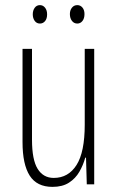

<svg xmlns="http://www.w3.org/2000/svg" viewBox="-20 -720 458 750"><path d="M348 -529V0H319L316 -104H313Q305 -75 290 -49Q275 -23 249.5 -6.5Q224 10 185 10Q124 10 96 -34Q68 -78 68 -165V-529H105V-174Q105 -96 127 -60.5Q149 -25 190 -25Q247 -25 279 -75.5Q311 -126 311 -233V-529ZM108 -664Q108 -679 115.5 -689.5Q123 -700 136 -700Q148 -700 156 -690Q164 -680 164 -664Q164 -647 156 -637.5Q148 -628 136 -628Q123 -628 115.5 -638.5Q108 -649 108 -664ZM253 -665Q253 -680 261 -690Q269 -700 282 -700Q294 -700 302 -690.5Q310 -681 310 -665Q310 -648 302 -638Q294 -628 282 -628Q269 -628 261 -638.5Q253 -649 253 -665Z"/></svg>

Font: Noto Sans Lao ExtraCondensed ExtraLight
Style: Regular
Weight: 200
Width: 2
Designer: Monotype Design Team
Foundry: Monotype Imaging Inc.
Version: Version 2.003; ttfautohint (v1.8.4.7-5d5b)